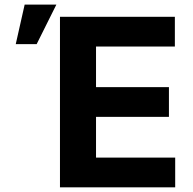

<svg xmlns="http://www.w3.org/2000/svg" viewBox="-20 -799 825 819"><path d="M235.8 0V-727.3H725.9V-600.5H389.6V-427.2H700.6V-300.4H389.6V-126.8H727.3V0ZM47.2 -610.8 85.2 -779.5H220.5L136.4 -610.8Z"/></svg>

Font: Inter P
Style: Bold
Weight: 700
Designer: Rasmus Andersson
Foundry: rsms
Version: Version 3.018;git-588b23468